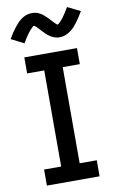

<svg xmlns="http://www.w3.org/2000/svg" viewBox="-104 -1029 659 1084"><g transform="rotate(-10 225.0 -487.0)"><path d="M74 0V-92H172V-643H74V-735H376V-643H278V-92H376V0ZM291 -812Q286 -812 280.5 -812.5Q275 -813 270 -814.5Q265 -816 260.5 -817.5Q256 -819 251 -821Q246 -823 241.5 -826Q237 -829 233.5 -831.5Q230 -834 225.5 -837.5Q221 -841 217 -844.5Q213 -848 209.5 -852Q206 -856 202.5 -859.5Q199 -863 195.5 -866.5Q192 -870 188 -874.5Q184 -879 180.5 -883Q177 -887 173.5 -890Q170 -893 165.5 -897Q161 -901 159 -901Q155 -901 152 -898Q149 -895 145 -891Q141 -887 138.5 -884.5Q136 -882 134 -879.5Q132 -877 129.5 -874Q127 -871 124.5 -868Q122 -865 119.5 -861Q117 -857 114 -853Q111 -849 108 -844.5Q105 -840 102 -835Q99 -830 96 -824.5Q93 -819 89 -813L16 -850Q26 -868 36 -883Q46 -898 55.5 -910Q65 -922 74.5 -932.5Q84 -943 97.5 -953Q111 -963 126.5 -968.5Q142 -974 159 -974Q164 -974 169.5 -973.5Q175 -973 180 -972Q185 -971 189.5 -969.5Q194 -968 199 -965.5Q204 -963 208.5 -960.5Q213 -958 216.5 -955.5Q220 -953 224.5 -949Q229 -945 233 -941.5Q237 -938 240.5 -934.5Q244 -931 247.5 -927.5Q251 -924 254.5 -920Q258 -916 262 -912Q266 -908 269.5 -904Q273 -900 276.5 -896.5Q280 -893 284.5 -889Q289 -885 291 -885Q295 -885 298 -888Q301 -891 305 -895Q309 -899 311.5 -901.5Q314 -904 316 -906.5Q318 -909 320.5 -912Q323 -915 325.5 -918.5Q328 -922 330.5 -925.5Q333 -929 336 -933.5Q339 -938 342 -942.5Q345 -947 348 -952Q351 -957 354 -962Q357 -967 361 -973L434 -937Q424 -919 414 -904Q404 -889 394.5 -876.5Q385 -864 375.5 -853.5Q366 -843 352.5 -833.5Q339 -824 323.5 -818Q308 -812 291 -812Z"/></g></svg>

Font: Iosevka Etoile Semibold
Style: Regular
Weight: 600
Designer: Belleve Invis
Foundry: Belleve Invis
Version: Version 22.1.2; ttfautohint (v1.8.4)